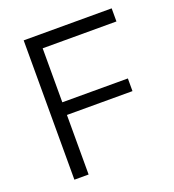

<svg xmlns="http://www.w3.org/2000/svg" viewBox="-118 -720 737 812"><g transform="rotate(-20 251.0 -313.5)"><path d="M143 -268V0H79V-627H475V-568H143V-325H438V-268Z"/></g></svg>

Font: Blinker Light
Style: Regular
Weight: 300
Designer: Juergen Huber
Foundry: supertype
Version: Version 1.017;hotconv 1.0.117;makeotfexe 2.5.65602